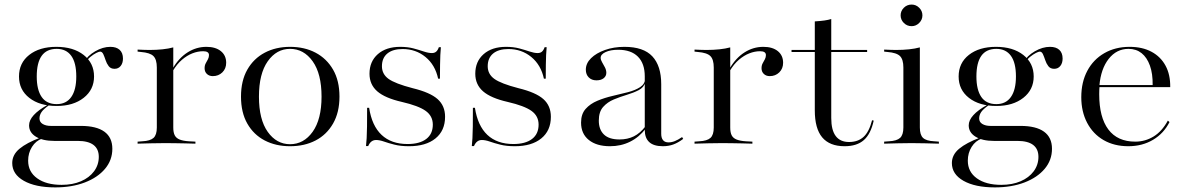

<svg xmlns="http://www.w3.org/2000/svg" viewBox="-20 -633 5234 846"><path d="M223.4 192.7Q136.3 192.7 85.1 163.7Q33.9 134.7 33.9 85.5Q33.9 49.2 65.7 22.6Q97.6 -4 158.1 -26.6L166.1 -22.6Q137.9 -12.9 121 14.1Q104 41.1 104 75Q104 124.2 144 152.8Q183.9 181.5 251.6 181.5Q300 181.5 336.7 165.7Q373.4 150 394.4 121.8Q415.3 93.5 415.3 58.1Q415.3 23.4 391.9 5.6Q368.5 -12.1 322.6 -12.1H219.4Q168.5 -12.1 138.3 -30.6Q108.1 -49.2 108.1 -80.6Q108.1 -103.2 128.6 -125.8Q149.2 -148.4 188.7 -170.2L196 -169.4Q171.8 -152.4 162.9 -139.1Q154 -125.8 154 -111.3Q154 -95.2 168.1 -86.7Q182.3 -78.2 204 -78.2H336.3Q404.8 -78.2 439.9 -52.8Q475 -27.4 475 22.6Q475 72.6 442.7 110.9Q410.5 149.2 353.6 171Q296.8 192.7 223.4 192.7ZM229.8 -166.1Q154.8 -166.1 109.3 -201.6Q63.7 -237.1 63.7 -296Q63.7 -355.6 108.9 -391.1Q154 -426.6 228.2 -426.6Q303.2 -426.6 348.8 -390.7Q394.4 -354.8 394.4 -296Q394.4 -237.9 348.8 -202Q303.2 -166.1 229.8 -166.1ZM229.8 -174.2Q271.8 -174.2 294 -205.6Q316.1 -237.1 316.1 -296Q316.1 -356.5 294 -387.1Q271.8 -417.7 229.8 -417.7Q185.5 -417.7 163.7 -387.1Q141.9 -356.5 141.9 -296Q141.9 -237.1 163.7 -205.6Q185.5 -174.2 229.8 -174.2ZM484.7 -329.8Q467.7 -329.8 458.9 -341.5Q450 -353.2 445.2 -368.1Q440.3 -383.1 435.1 -394.4Q429.8 -405.6 421 -405.6Q416.1 -405.6 404 -399.6Q391.9 -393.5 378.2 -382.3Q364.5 -371 354.8 -354L350.8 -359.7Q365.3 -387.1 399.2 -406.9Q433.1 -426.6 466.1 -426.6Q492.7 -426.6 507.3 -413.3Q521.8 -400 521.8 -375Q521.8 -354.8 511.7 -342.3Q501.6 -329.8 484.7 -329.8Z M707.3 -2.4Q675.8 -2.4 647.2 -1.6Q618.5 -0.8 586.3 0V-8.9L607.3 -10.5Q641.9 -12.1 656.5 -25.4Q671 -38.7 671 -71V-206.5H743.5V-71Q743.5 -49.2 750 -36.7Q756.5 -24.2 771.8 -18.1Q787.1 -12.1 811.3 -10.5L841.1 -8.9V0Q816.9 -0.8 795.2 -1.2Q773.4 -1.6 751.6 -2Q729.8 -2.4 707.3 -2.4ZM671 -206.5V-335.5Q671 -371 656 -385.9Q641.1 -400.8 600.8 -404L586.3 -405.6V-414.5Q605.6 -413.7 616.5 -413.3Q627.4 -412.9 639.5 -412.9Q669.4 -412.9 696 -415.7Q722.6 -418.5 743.5 -424.2V-414.5V-206.5ZM917.7 -297.6Q901.6 -297.6 891.5 -307.3Q881.5 -316.9 881.5 -332.3Q881.5 -345.2 886.7 -354.4Q891.9 -363.7 896.4 -372.2Q900.8 -380.6 900.8 -390.3Q900.8 -407.3 875 -407.3Q851.6 -407.3 827.8 -398Q804 -388.7 781.9 -369.8Q759.7 -350.8 741.9 -321L741.1 -331.5Q768.5 -378.2 806.9 -402.4Q845.2 -426.6 889.5 -426.6Q929.8 -426.6 953.2 -407.7Q976.6 -388.7 976.6 -356.5Q976.6 -330.6 959.7 -314.1Q942.7 -297.6 917.7 -297.6Z M1258.1 11.3Q1195.2 11.3 1146.4 -14.1Q1097.6 -39.5 1069.8 -88.3Q1041.9 -137.1 1041.9 -207.3Q1041.9 -277.4 1069.8 -326.2Q1097.6 -375 1146.4 -400.8Q1195.2 -426.6 1258.1 -426.6Q1321.8 -426.6 1370.6 -400.8Q1419.4 -375 1447.6 -326.2Q1475.8 -277.4 1475.8 -207.3Q1475.8 -137.9 1447.6 -88.7Q1419.4 -39.5 1370.6 -14.1Q1321.8 11.3 1258.1 11.3ZM1258.1 2.4Q1318.5 2.4 1357.7 -52.4Q1396.8 -107.3 1396.8 -207.3Q1396.8 -308.1 1357.7 -362.9Q1318.5 -417.7 1258.1 -417.7Q1198.4 -417.7 1159.7 -362.9Q1121 -308.1 1121 -207.3Q1121 -106.5 1159.7 -52Q1198.4 2.4 1258.1 2.4Z M1782.3 11.3Q1745.2 11.3 1718.1 4.4Q1691.1 -2.4 1671.8 -9.3Q1652.4 -16.1 1637.1 -16.1Q1613.7 -16.1 1602.4 10.5H1592.7Q1594.4 -4.8 1595.6 -24.2Q1596.8 -43.5 1597.2 -75.4Q1597.6 -107.3 1597.6 -158.1H1606.5Q1618.5 -79 1661.3 -38.7Q1704 1.6 1775.8 1.6Q1829 1.6 1858.1 -20.6Q1887.1 -42.7 1887.1 -83.9Q1887.1 -121.8 1855.6 -144.4Q1824.2 -166.9 1750.8 -183.9Q1676.6 -200.8 1642.3 -230.6Q1608.1 -260.5 1608.1 -308.1Q1608.1 -362.1 1644.8 -394.4Q1681.5 -426.6 1743.5 -426.6Q1775.8 -426.6 1801.6 -419.8Q1827.4 -412.9 1847.6 -406Q1867.7 -399.2 1883.1 -399.2Q1894.4 -399.2 1901.6 -405.2Q1908.9 -411.3 1913.7 -425H1922.6Q1921 -408.9 1920.2 -390.3Q1919.4 -371.8 1919 -346.8Q1918.5 -321.8 1918.5 -286.3H1910.5Q1897.6 -346.8 1854.8 -381.9Q1812.1 -416.9 1754 -416.9Q1710.5 -416.9 1686.7 -397.2Q1662.9 -377.4 1662.9 -341.1Q1662.9 -306.5 1691.9 -285.5Q1721 -264.5 1798.4 -244.4Q1875 -225.8 1908.1 -196.4Q1941.1 -166.9 1941.1 -118.5Q1941.1 -57.3 1898.8 -23Q1856.5 11.3 1782.3 11.3Z M2248.4 11.3Q2211.3 11.3 2184.3 4.4Q2157.3 -2.4 2137.9 -9.3Q2118.5 -16.1 2103.2 -16.1Q2079.8 -16.1 2068.5 10.5H2058.9Q2060.5 -4.8 2061.7 -24.2Q2062.9 -43.5 2063.3 -75.4Q2063.7 -107.3 2063.7 -158.1H2072.6Q2084.7 -79 2127.4 -38.7Q2170.2 1.6 2241.9 1.6Q2295.2 1.6 2324.2 -20.6Q2353.2 -42.7 2353.2 -83.9Q2353.2 -121.8 2321.8 -144.4Q2290.3 -166.9 2216.9 -183.9Q2142.7 -200.8 2108.5 -230.6Q2074.2 -260.5 2074.2 -308.1Q2074.2 -362.1 2110.9 -394.4Q2147.6 -426.6 2209.7 -426.6Q2241.9 -426.6 2267.7 -419.8Q2293.5 -412.9 2313.7 -406Q2333.9 -399.2 2349.2 -399.2Q2360.5 -399.2 2367.7 -405.2Q2375 -411.3 2379.8 -425H2388.7Q2387.1 -408.9 2386.3 -390.3Q2385.5 -371.8 2385.1 -346.8Q2384.7 -321.8 2384.7 -286.3H2376.6Q2363.7 -346.8 2321 -381.9Q2278.2 -416.9 2220.2 -416.9Q2176.6 -416.9 2152.8 -397.2Q2129 -377.4 2129 -341.1Q2129 -306.5 2158.1 -285.5Q2187.1 -264.5 2264.5 -244.4Q2341.1 -225.8 2374.2 -196.4Q2407.3 -166.9 2407.3 -118.5Q2407.3 -57.3 2364.9 -23Q2322.6 11.3 2248.4 11.3Z M2821 -206.5V-296.8Q2821 -353.2 2790.7 -383.5Q2760.5 -413.7 2704 -413.7Q2670.2 -413.7 2648.4 -403.6Q2626.6 -393.5 2626.6 -378.2Q2626.6 -369.4 2633.1 -358.5Q2639.5 -347.6 2645.6 -335.9Q2651.6 -324.2 2651.6 -312.1Q2651.6 -297.6 2639.9 -288.3Q2628.2 -279 2608.1 -279Q2587.1 -279 2574.2 -291.9Q2561.3 -304.8 2561.3 -325.8Q2561.3 -354 2584.3 -376.6Q2607.3 -399.2 2646 -412.9Q2684.7 -426.6 2731.5 -426.6Q2815.3 -426.6 2854.4 -384.7Q2893.5 -342.7 2893.5 -262.1V-206.5ZM2667.7 11.3Q2608.9 11.3 2574.6 -16.1Q2540.3 -43.5 2540.3 -92.7Q2540.3 -130.6 2560.5 -153.2Q2580.6 -175.8 2612.5 -189.1Q2644.4 -202.4 2679.8 -210.5Q2715.3 -218.5 2747.6 -227Q2779.8 -235.5 2800.8 -249.2Q2821.8 -262.9 2822.6 -286.3L2823.4 -270.2Q2816.9 -247.6 2794.4 -235.9Q2771.8 -224.2 2742.3 -215.3Q2712.9 -206.5 2684.7 -194.8Q2656.5 -183.1 2637.5 -161.7Q2618.5 -140.3 2618.5 -101.6Q2618.5 -62.1 2641.1 -40.3Q2663.7 -18.5 2709.7 -18.5Q2745.2 -18.5 2773 -32.3Q2800.8 -46 2824.2 -76.6L2825 -66.1Q2796 -28.2 2756 -8.5Q2716.1 11.3 2667.7 11.3ZM2893.5 -43.5Q2893.5 -25 2901.6 -15.3Q2909.7 -5.6 2925.8 -5.6Q2939.5 -5.6 2953.6 -11.3Q2967.7 -16.9 2985.5 -29L2990.3 -21Q2967.7 -4 2946.8 3.6Q2925.8 11.3 2900.8 11.3Q2860.5 11.3 2840.7 -6.9Q2821 -25 2821 -60.5V-206.5H2893.5Z M3161.3 -2.4Q3129.8 -2.4 3101.2 -1.6Q3072.6 -0.8 3040.3 0V-8.9L3061.3 -10.5Q3096 -12.1 3110.5 -25.4Q3125 -38.7 3125 -71V-206.5H3197.6V-71Q3197.6 -49.2 3204 -36.7Q3210.5 -24.2 3225.8 -18.1Q3241.1 -12.1 3265.3 -10.5L3295.2 -8.9V0Q3271 -0.8 3249.2 -1.2Q3227.4 -1.6 3205.6 -2Q3183.9 -2.4 3161.3 -2.4ZM3125 -206.5V-335.5Q3125 -371 3110.1 -385.9Q3095.2 -400.8 3054.8 -404L3040.3 -405.6V-414.5Q3059.7 -413.7 3070.6 -413.3Q3081.5 -412.9 3093.5 -412.9Q3123.4 -412.9 3150 -415.7Q3176.6 -418.5 3197.6 -424.2V-414.5V-206.5ZM3371.8 -297.6Q3355.6 -297.6 3345.6 -307.3Q3335.5 -316.9 3335.5 -332.3Q3335.5 -345.2 3340.7 -354.4Q3346 -363.7 3350.4 -372.2Q3354.8 -380.6 3354.8 -390.3Q3354.8 -407.3 3329 -407.3Q3305.6 -407.3 3281.9 -398Q3258.1 -388.7 3235.9 -369.8Q3213.7 -350.8 3196 -321L3195.2 -331.5Q3222.6 -378.2 3260.9 -402.4Q3299.2 -426.6 3343.5 -426.6Q3383.9 -426.6 3407.3 -407.7Q3430.6 -388.7 3430.6 -356.5Q3430.6 -330.6 3413.7 -314.1Q3396.8 -297.6 3371.8 -297.6Z M3701.6 11.3Q3635.5 11.3 3602.8 -27.8Q3570.2 -66.9 3570.2 -146.8V-206.5H3642.7V-112.9Q3642.7 -59.7 3662.5 -33.5Q3682.3 -7.3 3721 -7.3Q3760.5 -7.3 3785.1 -29.8Q3809.7 -52.4 3822.6 -103.2L3829.8 -101.6Q3816.9 -42.7 3786.3 -15.7Q3755.6 11.3 3701.6 11.3ZM3570.2 -206.5V-538.7Q3595.2 -540.3 3612.5 -542.7Q3629.8 -545.2 3642.7 -549.2V-206.5ZM3467.7 -404V-412.9H3800.8V-404Z M3960.5 -206.5V-335.5Q3960.5 -371 3945.6 -385.9Q3930.6 -400.8 3890.3 -404L3875.8 -405.6V-414.5Q3895.2 -413.7 3906 -413.3Q3916.9 -412.9 3929 -412.9Q3958.9 -412.9 3985.5 -415.7Q4012.1 -418.5 4033.1 -424.2V-414.5V-206.5ZM3996.8 -2.4Q3965.3 -2.4 3936.7 -1.6Q3908.1 -0.8 3875.8 0V-8.9L3896.8 -10.5Q3931.5 -12.1 3946 -25.4Q3960.5 -38.7 3960.5 -71V-206.5H4033.1V-71Q4033.1 -38.7 4047.2 -25.4Q4061.3 -12.1 4096 -10.5L4116.9 -8.9V0Q4084.7 -0.8 4056 -1.6Q4027.4 -2.4 3996.8 -2.4ZM3996.8 -517.7Q3976.6 -517.7 3962.5 -531.9Q3948.4 -546 3948.4 -565.3Q3948.4 -584.7 3962.5 -598.8Q3976.6 -612.9 3996.8 -612.9Q4016.1 -612.9 4030.2 -598.8Q4044.4 -584.7 4044.4 -565.3Q4044.4 -546 4030.2 -531.9Q4016.1 -517.7 3996.8 -517.7Z M4363.7 192.7Q4276.6 192.7 4225.4 163.7Q4174.2 134.7 4174.2 85.5Q4174.2 49.2 4206 22.6Q4237.9 -4 4298.4 -26.6L4306.5 -22.6Q4278.2 -12.9 4261.3 14.1Q4244.4 41.1 4244.4 75Q4244.4 124.2 4284.3 152.8Q4324.2 181.5 4391.9 181.5Q4440.3 181.5 4477 165.7Q4513.7 150 4534.7 121.8Q4555.6 93.5 4555.6 58.1Q4555.6 23.4 4532.3 5.6Q4508.9 -12.1 4462.9 -12.1H4359.7Q4308.9 -12.1 4278.6 -30.6Q4248.4 -49.2 4248.4 -80.6Q4248.4 -103.2 4269 -125.8Q4289.5 -148.4 4329 -170.2L4336.3 -169.4Q4312.1 -152.4 4303.2 -139.1Q4294.4 -125.8 4294.4 -111.3Q4294.4 -95.2 4308.5 -86.7Q4322.6 -78.2 4344.4 -78.2H4476.6Q4545.2 -78.2 4580.2 -52.8Q4615.3 -27.4 4615.3 22.6Q4615.3 72.6 4583.1 110.9Q4550.8 149.2 4494 171Q4437.1 192.7 4363.7 192.7ZM4370.2 -166.1Q4295.2 -166.1 4249.6 -201.6Q4204 -237.1 4204 -296Q4204 -355.6 4249.2 -391.1Q4294.4 -426.6 4368.5 -426.6Q4443.5 -426.6 4489.1 -390.7Q4534.7 -354.8 4534.7 -296Q4534.7 -237.9 4489.1 -202Q4443.5 -166.1 4370.2 -166.1ZM4370.2 -174.2Q4412.1 -174.2 4434.3 -205.6Q4456.5 -237.1 4456.5 -296Q4456.5 -356.5 4434.3 -387.1Q4412.1 -417.7 4370.2 -417.7Q4325.8 -417.7 4304 -387.1Q4282.3 -356.5 4282.3 -296Q4282.3 -237.1 4304 -205.6Q4325.8 -174.2 4370.2 -174.2ZM4625 -329.8Q4608.1 -329.8 4599.2 -341.5Q4590.3 -353.2 4585.5 -368.1Q4580.6 -383.1 4575.4 -394.4Q4570.2 -405.6 4561.3 -405.6Q4556.5 -405.6 4544.4 -399.6Q4532.3 -393.5 4518.5 -382.3Q4504.8 -371 4495.2 -354L4491.1 -359.7Q4505.6 -387.1 4539.5 -406.9Q4573.4 -426.6 4606.5 -426.6Q4633.1 -426.6 4647.6 -413.3Q4662.1 -400 4662.1 -375Q4662.1 -354.8 4652 -342.3Q4641.9 -329.8 4625 -329.8Z M4951.6 11.3Q4889.5 11.3 4842.7 -15.7Q4796 -42.7 4770.2 -91.9Q4744.4 -141.1 4744.4 -204.8Q4744.4 -271 4771 -321Q4797.6 -371 4846 -398.8Q4894.4 -426.6 4957.3 -426.6Q5013.7 -426.6 5054 -404.8Q5094.4 -383.1 5115.7 -343.5Q5137.1 -304 5136.3 -249.2H4790.3L4789.5 -258.1H5058.9Q5059.7 -308.1 5046.8 -344Q5033.9 -379.8 5010.1 -398.8Q4986.3 -417.7 4952.4 -417.7Q4900 -417.7 4865.3 -373.8Q4830.6 -329.8 4824.2 -255.6L4825 -254.8Q4824.2 -246.8 4823.8 -237.9Q4823.4 -229 4823.4 -217.7Q4823.4 -116.1 4863.7 -62.5Q4904 -8.9 4982.3 -8.9Q5025.8 -8.9 5062.9 -31.5Q5100 -54 5125.8 -101.6L5133.1 -95.2Q5108.1 -45.2 5060.5 -16.9Q5012.9 11.3 4951.6 11.3Z"/></svg>

Font: Playfair 144pt SemiExpanded Light
Style: Regular
Weight: 300
Width: 6
Designer: Claus Eggers Sørensen
Foundry: Claus Eggers Sørensen
Version: Version 2.203